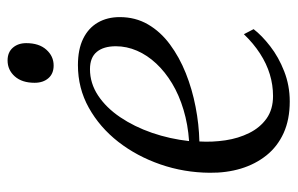

<svg xmlns="http://www.w3.org/2000/svg" viewBox="-156 -600 766 494"><g transform="rotate(-90 227.0 -353.0)"><path d="M399 -83.5Q383 -62.5 355 -40.8Q327 -19 290.5 -4.8Q254 9.5 213 9.5Q166.5 9.5 131.8 -6.2Q97 -22 74.2 -50.5Q51.5 -79 40.2 -116.2Q29 -153.5 29.5 -196.5Q30 -262.5 51 -323.2Q72 -384 109.2 -431.8Q146.5 -479.5 196.8 -507.5Q247 -535.5 306.5 -535.5Q347 -535.5 374.5 -522Q402 -508.5 416 -484.2Q430 -460 430 -428Q430 -387.5 411.2 -355.2Q392.5 -323 359.8 -298.8Q327 -274.5 285.8 -258Q244.5 -241.5 199.2 -232.8Q154 -224 110 -223Q108 -189.5 113 -156Q118 -122.5 131.8 -94.8Q145.5 -67 169 -50.2Q192.5 -33.5 227 -33.5Q255.5 -33.5 282.8 -41.8Q310 -50 336 -66.8Q362 -83.5 386 -108.5ZM296 -504.5Q260 -504.5 228.5 -483.8Q197 -463 172.5 -426.8Q148 -390.5 132.2 -344.8Q116.5 -299 111 -249.5Q154 -252.5 191.5 -263.8Q229 -275 259 -293Q289 -311 310.5 -334Q332 -357 343.5 -383.5Q355 -410 355 -438Q355 -469.5 340.5 -487Q326 -504.5 296 -504.5ZM305.5 -598Q284.5 -598 272.8 -611.5Q261 -625 261 -647Q261 -679.5 277.5 -698Q294 -716.5 318.5 -716.5Q339.5 -716.5 351.2 -703Q363 -689.5 363 -668.5Q363 -635.5 346.2 -616.8Q329.5 -598 305.5 -598Z"/></g></svg>

Font: Merriweather 96pt Light
Style: Italic
Weight: 300
Italic angle: -7.8°
Version: Version 2.101